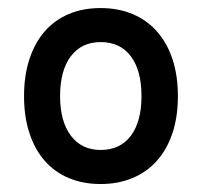

<svg xmlns="http://www.w3.org/2000/svg" viewBox="-20 -732 504 479"><path d="M231 -272.9Q187 -272.9 151.6 -287.8Q116.2 -302.7 91.6 -330.8Q66.9 -358.9 53.5 -399.7Q40 -440.4 40 -492.2Q40 -543.9 53.5 -584.7Q66.9 -625.5 91.6 -653.8Q116.2 -682.1 151.6 -697Q187 -711.9 231 -711.9Q274.9 -711.9 310.5 -697Q346.2 -682.1 371.3 -653.8Q396.5 -625.5 410.2 -584.7Q423.8 -543.9 423.8 -492.2Q423.8 -440.4 410.2 -399.7Q396.5 -358.9 371.3 -330.8Q346.2 -302.7 310.5 -287.8Q274.9 -272.9 231 -272.9ZM231 -357.9Q279.8 -357.9 306.4 -393.3Q333 -428.7 333 -492.2Q333 -556.2 306.4 -591.6Q279.8 -627 231 -627Q183.6 -627 156.7 -591.6Q129.9 -556.2 129.9 -492.2Q129.9 -429.2 156.7 -393.6Q183.6 -357.9 231 -357.9Z"/></svg>

Font: Overpass
Style: Regular
Weight: 400
Designer: Delve Withrington
Foundry: Delve Fonts
Version: Version 1.001